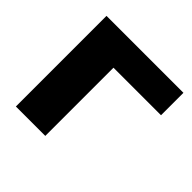

<svg xmlns="http://www.w3.org/2000/svg" viewBox="-148 -712 854 854"><g transform="rotate(45 279.0 -285.0)"><path d="M544 -570V-429H160L245 -514V0H60V-570Z"/></g></svg>

Font: Unbounded SemiBold
Style: Regular
Weight: 600
Designer: Luke Prowse, Jean-Baptiste Morizot, Fátima Lázaro, Florian Runge
Foundry: NaN
Version: Version 1.700